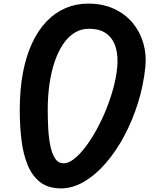

<svg xmlns="http://www.w3.org/2000/svg" viewBox="-20 -1034 864 1064"><path d="M317.5 10Q248 10 203.5 -24Q159 -58 134 -117.8Q109 -177.5 99.2 -256.2Q89.5 -335 89.5 -424Q89.5 -538.5 107.2 -631.8Q125 -725 158.5 -796.2Q192 -867.5 238.8 -916Q285.5 -964.5 343.5 -989.2Q401.5 -1014 468 -1014Q549.5 -1014 611.8 -985.2Q674 -956.5 715 -907.2Q756 -858 774.2 -795Q792.5 -732 785.5 -663.5Q775.5 -562.5 745 -464.8Q714.5 -367 668.8 -281.2Q623 -195.5 566.2 -130Q509.5 -64.5 446 -27.2Q382.5 10 317.5 10ZM333 -129Q359 -129 389.2 -152.2Q419.5 -175.5 451 -216.2Q482.5 -257 512 -309.8Q541.5 -362.5 566 -422Q590.5 -481.5 607.2 -542.5Q624 -603.5 629.5 -659.5Q635.5 -721.5 621.8 -770Q608 -818.5 571.5 -846.5Q535 -874.5 472 -874.5Q428.5 -874.5 392.8 -852.2Q357 -830 329.5 -789Q302 -748 283 -692Q264 -636 254.2 -568.8Q244.5 -501.5 244.5 -426.5Q244.5 -375 247.2 -322.5Q250 -270 259 -226Q268 -182 285.5 -155.5Q303 -129 333 -129Z"/></svg>

Font: Edu NSW ACT Hand Pre
Style: Regular
Weight: 400
Designer: Tina and Corey Anderson, Eben Sorkin, Mirko Velimirovic
Foundry: Sorkin Type Co.
Version: Version 2.000